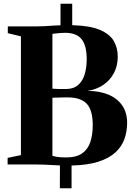

<svg xmlns="http://www.w3.org/2000/svg" viewBox="-20 -885 720 1033"><path d="M302 128 302.5 5Q279 4 260.5 3Q242 2 222.5 1Q203 0 177.5 0H21V-35.5L92.5 -50.5V-689.5L22 -706.5V-743H176Q200 -743 221.2 -744.2Q242.5 -745.5 263 -747Q283.5 -748.5 305.5 -749V-865H368.5V-749.5Q463.5 -747 516.8 -724.5Q570 -702 591.8 -665Q613.5 -628 613.5 -580Q613.5 -529.5 592.2 -490.5Q571 -451.5 534.2 -427.2Q497.5 -403 450.5 -396Q514.5 -396 562.5 -376.2Q610.5 -356.5 637.2 -318Q664 -279.5 664 -224.5Q664 -178 649.5 -137.2Q635 -96.5 601.2 -65.2Q567.5 -34 509.8 -15.2Q452 3.5 365 5.5V128ZM337 -38Q390.5 -38 421.5 -59.5Q452.5 -81 465.8 -120.2Q479 -159.5 479 -211.5Q479 -291.5 447.2 -326.2Q415.5 -361 343.5 -361Q333 -361 321.8 -360.8Q310.5 -360.5 299.2 -360.2Q288 -360 278.5 -359.8Q269 -359.5 262 -359V-47Q270 -44 282.5 -41.8Q295 -39.5 309.2 -38.8Q323.5 -38 337 -38ZM333.5 -406Q375.5 -406 400.2 -427.5Q425 -449 435.8 -485.8Q446.5 -522.5 446.5 -567.5Q446.5 -638 419.8 -673.2Q393 -708.5 329.5 -708.5Q319.5 -708.5 306.2 -707.5Q293 -706.5 280.8 -705Q268.5 -703.5 262 -703V-408Q269 -407.5 278 -407Q287 -406.5 296.8 -406.2Q306.5 -406 316 -406Q325.5 -406 333.5 -406Z"/></svg>

Font: Merriweather 96pt ExtraBold
Style: Regular
Weight: 800
Version: Version 2.100